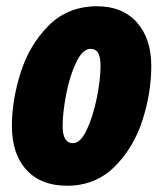

<svg xmlns="http://www.w3.org/2000/svg" viewBox="-20 -583 520 613"><path d="M18 -181Q18 -263 46 -351.5Q74 -440 135.5 -501.5Q197 -563 290 -563Q371 -563 417 -511.5Q463 -460 463 -372Q463 -286 434.5 -198Q406 -110 345 -50Q284 10 194 10Q111 10 64.5 -40.5Q18 -91 18 -181ZM301 -372Q301 -400 293.5 -413.5Q286 -427 269 -427Q244 -427 223.5 -384.5Q203 -342 191.5 -283Q180 -224 180 -180Q180 -126 213 -126Q237 -126 257 -168.5Q277 -211 289 -270Q301 -329 301 -372Z"/></svg>

Font: Noto Sans UI CondBlack
Style: Italic
Weight: 900
Width: 3
Italic angle: -12°
Designer: Monotype Design Team
Foundry: Monotype Imaging Inc.
Version: Version 1.001